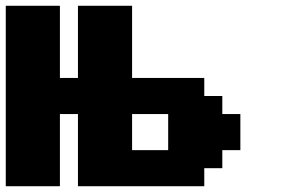

<svg xmlns="http://www.w3.org/2000/svg" viewBox="-20 -645 977 665"><path d="M250 0H687.5V-62.5H750V-125H812.5V-250H750V-312.5H687.5V-375H437.5V-625H250V-375H187.5V-625H0V0H187.5V-250H250ZM562.5 -125H437.5V-250H562.5Z"/></svg>

Font: Faithful 32x
Style: Semibold
Weight: 400
Foundry: Faithful Resource Pack
Version: Version 1.0; January 27, 2023